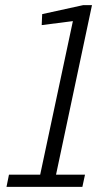

<svg xmlns="http://www.w3.org/2000/svg" viewBox="-20 -731 425 751"><path d="M15.1 -47.9H137.2L265.1 -648.4L143.1 -632.8L145 -675.8L305.2 -710.9H339.8L199.2 -47.9H312.5L302.2 0H5.4Z"/></svg>

Font: Ufes Sans Light
Style: Italic
Weight: 200
Designer: Ricardo Esteves & Thais Bronze
Foundry: ProDesignUfes - Ricardo Esteves, Thais Bronze
Version: Version 2.0